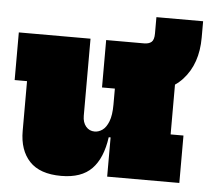

<svg xmlns="http://www.w3.org/2000/svg" viewBox="-51 -751 888 819"><g transform="rotate(5 393.0 -341.0)"><path d="M436 -377H381V-580H690V-203H745V0H436ZM314 -580V-250Q314 -221.5 328.5 -204.2Q343 -187 366 -187Q383 -187 399 -198.2Q415 -209.5 425.5 -236.2Q436 -263 436 -309L470 -168H428Q415.5 -77.5 371 -31.8Q326.5 14 240 14Q148.5 14 104.2 -33.2Q60 -80.5 60 -163V-376H7V-580ZM786 -696V-626Q786 -513.5 723.5 -445.2Q661 -377 543 -377H471L543 -580Q564 -580 575 -589.5Q586 -599 586 -626V-696Z"/></g></svg>

Font: Hepta Slab ExtraLight Black
Style: Regular
Weight: 900
Version: Version 1.102